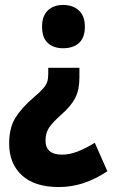

<svg xmlns="http://www.w3.org/2000/svg" viewBox="-20 -577 456 776"><path d="M301 -264Q301 -215 284.5 -182Q268 -149 228 -114Q192 -82 178 -60.5Q164 -39 164 -9Q164 48 231 48Q261 48 293.5 35.5Q326 23 363 0L414 115Q368 146 319 162.5Q270 179 218 179Q120 179 68.5 131.5Q17 84 17 4Q17 -60 42 -100.5Q67 -141 116 -183Q142 -205 154.5 -219.5Q167 -234 171 -247Q175 -260 175 -278V-303H301ZM323 -469Q323 -425 299.5 -403.5Q276 -382 235 -382Q196 -382 173 -403.5Q150 -425 150 -469Q150 -513 173.5 -535Q197 -557 235 -557Q274 -557 298.5 -535Q323 -513 323 -469Z"/></svg>

Font: Noto Sans Ethiopic Condensed ExtraBold
Style: Regular
Weight: 800
Width: 3
Designer: Monotype Design Team
Foundry: Monotype Imaging Inc.
Version: Version 2.102; ttfautohint (v1.8.4.7-5d5b)